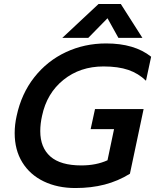

<svg xmlns="http://www.w3.org/2000/svg" viewBox="-20 -933 782 968"><path d="M477 -913H589L698 -742H577L522 -841L425 -742H294ZM54 -262Q54 -305 64 -349Q88 -461 153 -543.5Q218 -626 312 -670Q406 -714 515 -714Q658 -714 742 -647L716 -526Q678 -563 627 -580.5Q576 -598 502 -598Q384 -598 300 -530.5Q216 -463 192 -349Q183 -309 183 -272Q183 -189 234 -144Q285 -99 390 -99Q465 -99 522 -125L555 -282H437L459 -383H704L635 -57Q575 -20 507.5 -2.5Q440 15 360 15Q270 15 200.5 -18.5Q131 -52 92.5 -114.5Q54 -177 54 -262Z"/></svg>

Font: Prompt Medium
Style: Italic
Weight: 500
Italic angle: -12°
Designer: Katatrad Team
Foundry: CadsonDemak
Version: Version 1.001